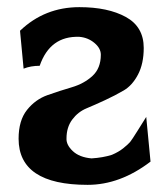

<svg xmlns="http://www.w3.org/2000/svg" viewBox="-20 -507 458 537"><path d="M389 -180 401 -55Q316 10 225 10Q32 10 32 -119Q32 -170 55.5 -199.5Q79 -229 113 -241Q147 -253 181 -263Q215 -273 238.5 -294.5Q262 -316 262 -354Q262 -372 244 -387Q226 -402 202 -404Q120 -407 91 -323Q66 -323 46 -315L36 -421Q105 -487 202 -487Q282 -487 332 -459.5Q382 -432 382 -373Q382 -329 366 -298.5Q350 -268 326 -254Q302 -240 274 -227Q246 -214 222 -204Q198 -194 182 -172.5Q166 -151 166 -120Q165 -102 183.5 -84.5Q202 -67 236 -64Q268 -66 293 -74Q312 -82 325.5 -93Q339 -104 344 -110Q349 -116 365.5 -142.5Q382 -169 389 -180Z"/></svg>

Font: Coval
Style: ExtraBold
Weight: 800
Foundry: Context Ltd
Version: Version 001.000